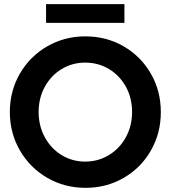

<svg xmlns="http://www.w3.org/2000/svg" viewBox="-20 -904 829 932"><path d="M27.8 -360.4Q27.8 -462.4 76.4 -546.4Q125 -630.4 209 -679Q293 -727.5 394 -727.5Q496.6 -727.5 580.3 -679Q664.1 -630.4 712.4 -546.4Q760.7 -462.4 760.7 -359.9Q760.7 -257.8 712.6 -173.6Q664.6 -89.4 580.8 -40.8Q497.1 7.8 395 7.8Q293.5 7.8 209.5 -40.8Q125.5 -89.4 76.7 -173.6Q27.8 -257.8 27.8 -360.4ZM621.1 -360.4Q621.1 -428.2 591.1 -482.9Q561 -537.6 509 -568.8Q457 -600.1 393.6 -600.1Q331.1 -600.1 279.3 -568.8Q227.5 -537.6 197.5 -482.7Q167.5 -427.7 167.5 -360.4Q167.5 -293.5 197.3 -238.3Q227.1 -183.1 278.8 -151.4Q330.6 -119.6 393.6 -119.6Q457 -119.6 509.3 -151.6Q561.5 -183.6 591.3 -238.5Q621.1 -293.5 621.1 -360.4ZM203.6 -883.8H584V-793H203.6Z"/></svg>

Font: Reddit Sans
Style: Bold
Weight: 700
Designer: Stephen Hutchings
Foundry: Reddit
Version: Version 1.013